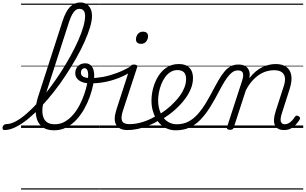

<svg xmlns="http://www.w3.org/2000/svg" viewBox="-171 -1039 2482 1559"><path d="M-135 17Q-145 17 -148.5 9.5Q-152 2 -150 -7Q-148 -16 -140.5 -23.5Q-133 -31 -121 -31Q-85 -31 -42.5 -54Q0 -77 46.5 -117.5Q93 -158 140.5 -211Q188 -264 234.5 -326Q281 -388 323.5 -454Q366 -520 402 -585.5Q438 -651 464.5 -711Q491 -771 505.5 -822Q520 -873 520 -909Q520 -920 528.5 -926Q537 -932 548 -932Q559 -932 567.5 -926Q576 -920 576 -909Q576 -871 560 -817.5Q544 -764 515.5 -700Q487 -636 448 -567Q409 -498 363 -428Q317 -358 266 -293Q215 -228 162 -172Q109 -116 57 -73.5Q5 -31 -44 -7Q-93 17 -135 17ZM269 19Q212 19 178.5 -4Q145 -27 131 -65.5Q117 -104 119 -151.5Q121 -199 137 -249L337 -868Q363 -948 398 -983.5Q433 -1019 482 -1019Q511 -1019 532 -1005.5Q553 -992 564.5 -968Q576 -944 576 -909Q576 -897 567.5 -890.5Q559 -884 548 -884Q537 -884 528.5 -890.5Q520 -897 520 -909Q520 -928 515 -941Q510 -954 499.5 -960.5Q489 -967 474 -967Q457 -967 442.5 -956Q428 -945 415 -921.5Q402 -898 389 -859L193 -252Q181 -214 175.5 -175Q170 -136 176.5 -103Q183 -70 206 -50Q229 -30 274 -30Q319 -30 356 -51.5Q393 -73 423.5 -108.5Q454 -144 476.5 -188Q499 -232 514 -276.5Q529 -321 537 -361Q545 -401 545 -429Q545 -459 536.5 -472Q528 -485 516 -485Q502 -485 497 -495Q492 -505 498.5 -515Q505 -525 522 -525Q538 -525 551 -519Q564 -513 573.5 -501Q583 -489 588.5 -470Q594 -451 594 -424Q594 -394 585 -349.5Q576 -305 558.5 -255Q541 -205 514 -156.5Q487 -108 451 -68.5Q415 -29 369.5 -5Q324 19 269 19ZM0 490H639V500H0ZM0 -20H639V0H0ZM0 -505H639V-500H0ZM0 -1010H639V-1000H0Z M563 -362Q506 -362 473 -384.5Q440 -407 440 -444Q440 -480 462.5 -502.5Q485 -525 522 -525Q536 -525 538.5 -515Q541 -505 535.5 -495Q530 -485 516 -485Q503 -485 494.5 -475Q486 -465 486 -449Q486 -434 494.5 -424.5Q503 -415 521 -410Q539 -405 565 -405Q615 -405 668 -415Q721 -425 778.5 -446.5Q836 -468 897 -504Q904 -508 908.5 -504Q913 -500 913.5 -491.5Q914 -483 911.5 -474.5Q909 -466 902 -462Q846 -426 788.5 -404Q731 -382 674.5 -372Q618 -362 563 -362ZM640 490H678V500H640ZM640 -20H678V0H640ZM640 -505H678V-500H640ZM640 -1010H678V-1000H640Z M864 17Q831 17 808 6.5Q785 -4 772.5 -25Q760 -46 760.5 -76.5Q761 -107 774 -148L886 -494Q890 -506 897 -510.5Q904 -515 917 -515Q933 -515 939.5 -509Q946 -503 942 -491L827 -140Q809 -84 820 -57.5Q831 -31 880 -31Q889 -31 893 -23.5Q897 -16 895.5 -7Q894 2 886.5 9.5Q879 17 864 17ZM974 -683Q956 -683 944.5 -692Q933 -701 933 -719Q933 -743 948 -762.5Q963 -782 991 -782Q1008 -782 1019.5 -773Q1031 -764 1031 -745Q1031 -722 1016.5 -702.5Q1002 -683 974 -683ZM676 490H1001V500H676ZM676 -20H1001V0H676ZM676 -505H1001V-500H676ZM676 -1010H1001V-1000H676Z M865 17Q853 17 849 9.5Q845 2 848 -7Q851 -16 860 -23.5Q869 -31 881 -31Q934 -31 991.5 -49.5Q1049 -68 1103 -102Q1111 -107 1118 -103.5Q1125 -100 1129 -92.5Q1133 -85 1132.5 -77Q1132 -69 1124 -64Q1081 -38 1035.5 -19.5Q990 -1 947 8Q904 17 865 17ZM1001 490V500ZM1001 -20V0ZM1001 -505V-500ZM1001 -1010V-1000Z M1100 -97Q1140 -119 1177 -147.5Q1214 -176 1244 -208Q1271 -235 1292.5 -265.5Q1314 -296 1327 -329.5Q1340 -363 1340 -398Q1340 -434 1322.5 -452Q1305 -470 1269 -470Q1258 -470 1253.5 -477Q1249 -484 1250.5 -494Q1252 -504 1259.5 -511.5Q1267 -519 1280 -519Q1322 -519 1347.5 -504Q1373 -489 1384.5 -463.5Q1396 -438 1396 -405Q1396 -363 1380 -322Q1364 -281 1338 -244.5Q1312 -208 1280 -176Q1246 -141 1205 -111Q1164 -81 1120 -56ZM1001 490H1445V500H1001ZM1001 -20H1445V0H1001ZM1001 -505H1445V-500H1001ZM1001 -1010H1445V-1000H1001Z M1256 19Q1222 19 1192.5 8Q1163 -3 1138.5 -24Q1114 -45 1096.5 -75Q1079 -105 1069 -142Q1059 -179 1059 -222Q1059 -274 1073.5 -326.5Q1088 -379 1115.5 -422.5Q1143 -466 1184.5 -492.5Q1226 -519 1280 -519Q1289 -519 1292.5 -511.5Q1296 -504 1294 -494Q1292 -484 1285.5 -477Q1279 -470 1270 -470Q1239 -470 1214 -454.5Q1189 -439 1170 -413Q1151 -387 1138.5 -355Q1126 -323 1119.5 -289Q1113 -255 1113 -225Q1113 -181 1124.5 -145Q1136 -109 1156 -83.5Q1176 -58 1203.5 -44Q1231 -30 1264 -30Q1316 -30 1357.5 -51Q1399 -72 1435 -112.5Q1471 -153 1504.5 -209Q1538 -265 1574 -335Q1603 -390 1627.5 -426Q1652 -462 1674 -481Q1696 -500 1717.5 -507.5Q1739 -515 1762 -515Q1774 -515 1778.5 -508Q1783 -501 1782 -491.5Q1781 -482 1774 -474.5Q1767 -467 1756 -467Q1739 -467 1723 -457.5Q1707 -448 1689 -427.5Q1671 -407 1652 -376.5Q1633 -346 1611 -304Q1571 -226 1533 -166Q1495 -106 1454 -64.5Q1413 -23 1365 -2Q1317 19 1256 19ZM1445 490H1570V500H1445ZM1445 -20H1570V0H1445ZM1445 -505H1570V-500H1445ZM1445 -1010H1570V-1000H1445Z M1696 15Q1684 15 1676.5 10Q1669 5 1672 -6L1794 -381Q1809 -426 1801 -446.5Q1793 -467 1763 -467Q1753 -467 1749 -474.5Q1745 -482 1745.5 -491.5Q1746 -501 1752 -508Q1758 -515 1768 -515Q1792 -515 1809.5 -508Q1827 -501 1838.5 -487.5Q1850 -474 1854.5 -455Q1859 -436 1855 -412L1854 -404Q1880 -438 1907 -460Q1934 -482 1962 -495Q1990 -508 2017 -513.5Q2044 -519 2068 -519Q2121 -519 2153.5 -496Q2186 -473 2194 -428Q2202 -383 2181 -317L2117 -117Q2108 -90 2107.5 -70.5Q2107 -51 2116 -40.5Q2125 -30 2142 -30Q2159 -30 2174 -39Q2189 -48 2201.5 -61.5Q2214 -75 2222 -89Q2226 -95 2233.5 -99Q2241 -103 2253 -96Q2264 -90 2265 -82.5Q2266 -75 2261 -66Q2249 -47 2231.5 -27.5Q2214 -8 2190.5 4.5Q2167 17 2136 17Q2107 17 2088 6.5Q2069 -4 2060.5 -24Q2052 -44 2054 -72.5Q2056 -101 2068 -138L2133 -339Q2146 -378 2142.5 -407.5Q2139 -437 2117 -453Q2095 -469 2054 -469Q2024 -469 1993 -460Q1962 -451 1932 -431Q1902 -411 1875 -380Q1848 -349 1825 -305L1727 -4Q1724 6 1717.5 10.5Q1711 15 1696 15ZM1570 490H2291V500H1570ZM1570 -20H2291V0H1570ZM1570 -505H2291V-500H1570ZM1570 -1010H2291V-1000H1570Z"/></svg>

Font: Playwrite RO Guides
Style: Regular
Weight: 400
Designer: Veronika Burian, José Scaglione
Foundry: TypeTogether
Version: Version 1.003